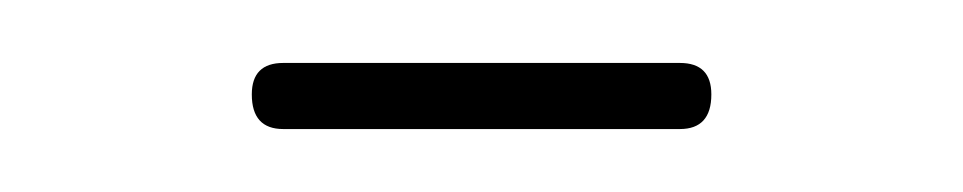

<svg xmlns="http://www.w3.org/2000/svg" viewBox="-20 -620 306 61"><path d="M70 -579Q60 -579 60 -590Q60 -600 70 -600H196Q206 -600 206 -590Q206 -579 196 -579Z"/></svg>

Font: Zen Loop
Style: Regular
Weight: 400
Designer: Yoshimichi Ohira
Foundry: A-1 Corp ZenFonts
Version: Version 1.000; ttfautohint (v1.8.3)